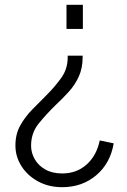

<svg xmlns="http://www.w3.org/2000/svg" viewBox="-20 -551 527 797"><path d="M256 -431V-531H324V-431ZM238 226Q182 226 138 202Q94 178 69 138.5Q44 99 44 53Q44 6 64 -30Q84 -66 114 -96.5Q144 -127 174 -157Q208 -191 234.5 -228Q261 -265 261 -313V-320H323V-313Q323 -268 307 -233Q291 -198 265 -169.5Q239 -141 211 -115Q172 -77 140.5 -38Q109 1 109 54Q109 83 124 109.5Q139 136 168 152.5Q197 169 238 169Q298 169 339.5 132Q381 95 394 32L452 44Q438 127 379.5 176.5Q321 226 238 226Z"/></svg>

Font: Plus Jakarta Sans Light
Style: Regular
Weight: 300
Designer: Gumpita Rahayu
Foundry: Tokotype
Version: Version 2.006; ttfautohint (v1.8.4.7-5d5b)